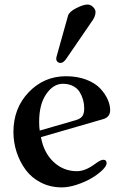

<svg xmlns="http://www.w3.org/2000/svg" viewBox="-20 -813 534 845"><path d="M227.5 -554.7Q227.5 -559.1 229.5 -565.9L279.3 -743.7Q284.2 -761.2 315.4 -777.1Q346.7 -793 365.2 -793Q378.9 -793 389.6 -782.2Q400.4 -771.5 400.4 -760.3Q400.4 -742.7 388.2 -724.6L271.5 -554.2Q258.8 -536.1 246.6 -536.1Q238.3 -536.1 232.9 -541.3Q227.5 -546.4 227.5 -554.7ZM39.1 -232.4Q39.1 -336.9 106.4 -407.2Q173.8 -477.5 270.5 -477.5Q320.8 -477.5 360.4 -462.2Q399.9 -446.8 421.6 -423.1Q443.4 -399.4 454.1 -375Q464.8 -350.6 464.8 -328.1Q464.8 -297.4 433.6 -288.6L160.2 -209.5Q172.4 -141.1 215.8 -100.3Q259.3 -59.6 318.4 -59.6Q355.5 -59.6 397.9 -91.3Q422.9 -109.9 434.1 -109.9Q449.2 -109.9 449.2 -94.7Q449.2 -82.5 430.2 -64Q411.1 -45.4 382.8 -28.8Q354.5 -12.2 318.4 -0.2Q282.2 11.7 252 11.7Q201.7 11.7 160.4 -9.3Q119.1 -30.3 93.3 -65.2Q67.4 -100.1 53.2 -143.3Q39.1 -186.5 39.1 -232.4ZM152.3 -276.9Q152.3 -254.9 154.8 -238.3L313.5 -284.2Q333.5 -290 342 -301.3Q350.6 -312.5 350.6 -335.9Q350.6 -355.5 345.7 -373.3Q340.8 -391.1 330.8 -407.7Q320.8 -424.3 301.5 -434.3Q282.2 -444.3 256.8 -444.3Q214.8 -444.3 183.6 -399.2Q152.3 -354 152.3 -276.9Z"/></svg>

Font: Monomachus
Style: Medium
Weight: 500
Designer: Alexey Kryukov
Version: Version 1.0